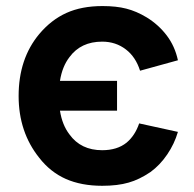

<svg xmlns="http://www.w3.org/2000/svg" viewBox="-20 -598 641 634"><path d="M439.5 -190.5 567.5 -162.5Q556 -123 532.2 -88Q508.5 -53 477 -30Q458.5 -17.5 440.5 -8.8Q422.5 0 404.5 5Q368.5 15.5 317.5 15.5Q248.5 15.5 197.2 -7.2Q146 -30 109.5 -77Q41.5 -162 41.5 -281Q41.5 -404 109.5 -485.5Q149 -532.5 199.2 -555.2Q249.5 -578 318.5 -578Q364 -578 397 -569.5Q430.5 -561 464.5 -540.5Q503.5 -516.5 530.5 -481Q557.5 -445.5 567.5 -399L442.5 -364.5Q428 -410 396 -434.5Q362.5 -460.5 317.5 -460.5Q247 -460.5 209.5 -409.5Q185.5 -378.5 178 -331H366.5V-232.5H178Q185.5 -185 209.5 -154Q247 -102 317.5 -102Q367 -102 398 -127Q426 -150.5 439.5 -190.5Z"/></svg>

Font: Russisch Sans
Style: Bold
Weight: 700
Designer: Michael Sharanda (font) & Cristiano Sobral (main changes)
Foundry: Michael Sharanda
Version: Version 2.00;September 8, 2020;FontCreator 13.0.0.2681 64-bi